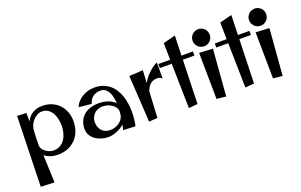

<svg xmlns="http://www.w3.org/2000/svg" viewBox="-103 -1132 2858 1822"><g transform="rotate(-20 1326.0 -221.5)"><path d="M437 -246.1Q437 -277.3 430.4 -310.8Q423.8 -344.2 408.4 -372.1Q393.1 -399.9 367.4 -418Q341.8 -436 304.2 -436Q278.3 -436 254.4 -422.4Q230.5 -408.7 212.4 -387.5Q194.3 -366.2 183.6 -340.1Q172.9 -314 172.9 -289.1Q170.4 -253.9 169.2 -217Q168 -180.2 168 -144Q168 -124 179.2 -106.9Q190.4 -89.8 207.8 -77.1Q225.1 -64.5 245.6 -57.1Q266.1 -49.8 285.2 -49.8Q325.2 -49.8 354 -67.1Q382.8 -84.5 401.1 -112.5Q419.4 -140.6 428.2 -175.8Q437 -210.9 437 -246.1ZM165 -386.2Q174.3 -409.7 190.2 -428.2Q206.1 -446.8 226.8 -459.2Q247.6 -471.7 272.5 -478.3Q297.4 -484.9 325.2 -484.9Q377 -484.9 419.7 -467.3Q462.4 -449.7 492.9 -418.2Q523.4 -386.7 540.3 -343.3Q557.1 -299.8 557.1 -248Q557.1 -192.4 539.1 -145.8Q521 -99.1 488 -65.9Q455.1 -32.7 408.9 -14.9Q362.8 2.9 307.1 2Q290 1.5 272.7 -1Q255.4 -3.4 238.8 -8.8Q222.2 -14.2 206.8 -22.2Q191.4 -30.3 178.2 -42L189 237.8L51.8 231.9L70.8 -476.1L162.1 -473.1Z M970.2 -5.9 982.4 -57.1Q965.3 -42 944.6 -29.8Q923.8 -17.6 901.9 -9Q879.9 -0.5 858.2 4.2Q836.4 8.8 818.4 8.8Q786.6 8.8 752.9 -0.5Q719.2 -9.8 691.9 -28.3Q664.6 -46.9 647 -74.7Q629.4 -102.5 629.4 -139.2Q629.4 -187 646 -222.2Q662.6 -257.3 691.2 -280.3Q719.7 -303.2 758.3 -314.2Q796.9 -325.2 841.3 -325.2Q862.3 -325.2 884.3 -321.8Q906.2 -318.4 927.2 -311.5Q948.2 -304.7 967.3 -293.5Q986.3 -282.2 1001.5 -267.1Q1000 -293.5 994.4 -322.8Q988.8 -352.1 976.8 -376.2Q964.8 -400.4 944.8 -416.3Q924.8 -432.1 894 -432.1Q849.1 -432.1 818.1 -408.9Q787.1 -385.7 775.4 -341.8L648.4 -355Q660.2 -385.3 681.6 -408.4Q703.1 -431.6 730.2 -447.3Q757.3 -462.9 788.1 -470.9Q818.8 -479 850.1 -479Q897.9 -479 935.8 -465.3Q973.6 -451.7 1002.4 -427.7Q1031.2 -403.8 1051.3 -371.3Q1071.3 -338.9 1084 -301.5Q1096.7 -264.2 1102.5 -223.4Q1108.4 -182.6 1108.4 -142.1Q1108.4 -106 1104.5 -70.6Q1100.6 -35.2 1093.3 0ZM996.1 -144Q997.6 -155.3 998.3 -166Q999 -176.8 1000 -188Q997.6 -210.9 983.9 -228.8Q970.2 -246.6 950.7 -259Q931.2 -271.5 908.2 -277.8Q885.3 -284.2 863.3 -284.2Q837.9 -284.2 815.9 -275.6Q793.9 -267.1 777.8 -251.5Q761.7 -235.8 752.4 -214.4Q743.2 -192.9 743.2 -167Q743.2 -140.6 751.2 -118.9Q759.3 -97.2 773.9 -81.3Q788.6 -65.4 809.8 -56.6Q831.1 -47.9 857.4 -47.9Q880.9 -47.9 903.3 -54.7Q925.8 -61.5 944.6 -74Q963.4 -86.4 976.8 -104.2Q990.2 -122.1 996.1 -144Z M1340.3 -476.1 1333.5 -348.1Q1346.2 -371.6 1363.3 -394.3Q1380.4 -417 1400.6 -436.8Q1420.9 -456.5 1443.6 -472.9Q1466.3 -489.3 1490.2 -500V-336.9Q1480 -348.1 1466.8 -353Q1453.6 -357.9 1438.5 -357.9Q1416 -357.9 1398.4 -350.6Q1380.9 -343.3 1367.7 -330.8Q1354.5 -318.4 1345.2 -301.5Q1335.9 -284.7 1329.6 -266.1L1315.4 -2.9L1229.5 2.9L1201.2 -467.8Z M1738.3 -681.2 1732.4 -481H1848.1V-439.9H1731.4L1718.3 2.9L1628.4 11.2L1619.1 -439.9H1499V-481H1618.2L1615.2 -649.9Z M2052.2 -576.2Q2052.2 -558.6 2045.7 -543Q2039.1 -527.3 2027.3 -515.6Q2015.6 -503.9 2000 -497.1Q1984.4 -490.2 1966.3 -490.2Q1948.2 -490.2 1932.4 -497.1Q1916.5 -503.9 1904.8 -515.6Q1893.1 -527.3 1886.2 -543Q1879.4 -558.6 1879.4 -576.2Q1879.4 -594.2 1886.2 -610.1Q1893.1 -626 1904.8 -637.7Q1916.5 -649.4 1932.4 -656.2Q1948.2 -663.1 1966.3 -663.1Q1984.4 -663.1 2000 -656.2Q2015.6 -649.4 2027.3 -637.7Q2039.1 -626 2045.7 -610.1Q2052.2 -594.2 2052.2 -576.2ZM2035.6 -440.9 1998.5 28.8 1904.3 19 1898.4 -448.2Z M2308.6 -681.2 2302.7 -481H2418.5V-439.9H2301.8L2288.6 2.9L2198.7 11.2L2189.5 -439.9H2069.3V-481H2188.5L2185.5 -649.9Z M2622.6 -576.2Q2622.6 -558.6 2616 -543Q2609.4 -527.3 2597.7 -515.6Q2585.9 -503.9 2570.3 -497.1Q2554.7 -490.2 2536.6 -490.2Q2518.6 -490.2 2502.7 -497.1Q2486.8 -503.9 2475.1 -515.6Q2463.4 -527.3 2456.5 -543Q2449.7 -558.6 2449.7 -576.2Q2449.7 -594.2 2456.5 -610.1Q2463.4 -626 2475.1 -637.7Q2486.8 -649.4 2502.7 -656.2Q2518.6 -663.1 2536.6 -663.1Q2554.7 -663.1 2570.3 -656.2Q2585.9 -649.4 2597.7 -637.7Q2609.4 -626 2616 -610.1Q2622.6 -594.2 2622.6 -576.2ZM2606 -440.9 2568.8 28.8 2474.6 19 2468.8 -448.2Z"/></g></svg>

Font: Original Surfer
Style: Regular
Weight: 400
Designer: Astigmatic (AOETI)
Foundry: Astigmatic (AOETI)
Version: Version 1.001